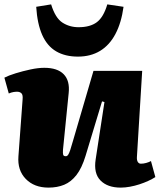

<svg xmlns="http://www.w3.org/2000/svg" viewBox="-26 -841 728 875"><path d="M-6 -487Q13 -497 45.5 -507Q78 -517 113 -524.5Q148 -532 176 -532Q236 -532 264.5 -502.5Q293 -473 287 -417L261 -158Q260 -142 262 -135.5Q264 -129 274 -129Q280 -129 284.5 -135.5Q289 -142 294 -157Q299 -172 306 -197L400 -518H622L598 -126Q597 -111 602 -103Q607 -95 616 -95Q628 -95 640.5 -98.5Q653 -102 662 -107L682 -34Q668 -25 649.5 -16.5Q631 -8 609.5 -1Q588 6 566 10Q544 14 524 14Q464 14 432 -18.5Q400 -51 410 -115L450 -376L439 -379L364 -131Q347 -75 322.5 -43.5Q298 -12 266.5 1Q235 14 195 14Q130 14 91.5 -25.5Q53 -65 58 -129L77 -388Q79 -409 71.5 -416Q64 -423 52 -423Q44 -423 35 -421.5Q26 -420 14 -415ZM329 -583Q271 -583 230 -607Q189 -631 166.5 -681.5Q144 -732 139 -810L207 -821Q226 -759 258.5 -738Q291 -717 332 -717Q385 -717 415.5 -740Q446 -763 463 -821L537 -810Q527 -737 500 -686Q473 -635 430 -609Q387 -583 329 -583Z"/></svg>

Font: Literata 18pt Black
Style: Italic
Weight: 900
Italic angle: -2°
Designer: Latin by Veronika Burian and Jose Scaglione. Greek by Irene Vlachou. Cyrillic by Vera Evstafieva
Foundry: TypeTogether
Version: Version 3.103;gftools[0.9.29]